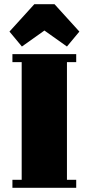

<svg xmlns="http://www.w3.org/2000/svg" viewBox="-20 -892 421 912"><path d="M342 -597H298V-38H342V0H39V-38H83V-597H39V-635H342ZM239 -872 357 -742 298 -671 191 -747 84 -671 25 -742 143 -872Z"/></svg>

Font: Unlock
Style: Regular
Weight: 400
Designer: Eduardo Rodriguez Tunni
Foundry: Eduardo Rodriguez Tunni
Version: Version 1.003; ttfautohint (v1.8.4.7-5d5b);gftools[0.9.23]